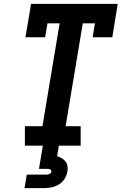

<svg xmlns="http://www.w3.org/2000/svg" viewBox="-20 -755 640 995"><path d="M109 0V-101H200L289 -634H226L214 -562H112L141 -735H590L562 -562H460L472 -634H409L320 -101H398V0ZM107 220 119 150H219Q227 150 236 146.5Q245 143 246 135Q246 135 246 135Q246 135 246 135Q247 131 245 127.5Q243 124 239.5 122.5Q236 121 232 120.5Q228 120 224 120H182L202 0H285L276 55Q289 58 300.5 65Q312 72 320 82.5Q328 93 330 107Q332 121 329 135Q326 154 314.5 172Q303 190 285 201Q267 212 247 216Q227 220 207 220Z"/></svg>

Font: Iosevka Curly Slab Extended
Style: Bold Italic
Weight: 700
Width: 7
Italic angle: -9°
Monospace: yes
Designer: Belleve Invis
Foundry: Belleve Invis
Version: Version 11.0.0; ttfautohint (v1.8.3)